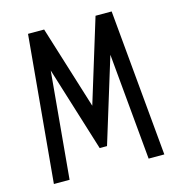

<svg xmlns="http://www.w3.org/2000/svg" viewBox="-103 -774 806 865"><g transform="rotate(-15 300.0 -342.0)"><path d="M42.5 0 105 -683.6H180.2L300.8 -295.9L419.9 -683.6H495.1L557.6 0H484.4L439 -496.6L317.9 -103H283.7L161.1 -497.6L115.7 0Z"/></g></svg>

Font: Anka/Coder
Style: Regular
Weight: 400
Monospace: yes
Version: Version 001.100